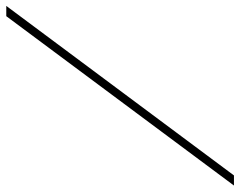

<svg xmlns="http://www.w3.org/2000/svg" viewBox="-142 -664 776 621"><g transform="rotate(90 246.5 -354.0)"><path d="M536.6 -722.2 -11.2 14.2H-44.4L503.9 -722.2Z"/></g></svg>

Font: TypoPRO Playfair Display
Style: Bold Italic
Weight: 700
Italic angle: -14.9847°
Designer: Claus Eggers Sørensen
Foundry: Claus Eggers Sørensen
Version: Version 1.004;PS 001.004;hotconv 1.0.70;makeotf.lib2.5.58329